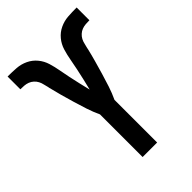

<svg xmlns="http://www.w3.org/2000/svg" viewBox="-218 -839 936 936"><g transform="rotate(-45 250.0 -371.5)"><path d="M200 0V-294Q185 -326 174 -359.5Q163 -393 153 -427Q143 -461 133.5 -495Q124 -529 116 -563V-565Q112 -578 109.5 -590.5Q107 -603 101 -614.5Q95 -626 85 -635Q75 -644 63 -648.5Q51 -653 38 -654Q25 -655 12 -655V-743H14Q43 -743 72 -741Q101 -739 127.5 -726.5Q154 -714 172.5 -691.5Q191 -669 199.5 -641Q208 -613 213 -584.5Q218 -556 224 -528Q230 -500 236.5 -471.5Q243 -443 250 -415Q257 -443 263.5 -471.5Q270 -500 276 -528Q282 -556 287 -584.5Q292 -613 300.5 -641Q309 -669 327.5 -691.5Q346 -714 372.5 -726.5Q399 -739 428 -741Q457 -743 486 -743H488V-655Q475 -655 462 -654Q449 -653 437 -648.5Q425 -644 415 -635Q405 -626 399 -614.5Q393 -603 390.5 -590.5Q388 -578 384 -565V-563Q376 -529 366.5 -495Q357 -461 347 -427Q337 -393 326 -359.5Q315 -326 300 -294V0Z"/></g></svg>

Font: Iosevka SS18 Semibold
Style: Regular
Weight: 600
Monospace: yes
Designer: Belleve Invis
Foundry: Belleve Invis
Version: Version 25.1.1; ttfautohint (v1.8.4)